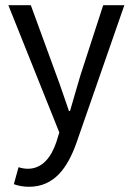

<svg xmlns="http://www.w3.org/2000/svg" viewBox="-20 -506 508 735"><path d="M91 209C188 209 239 136 273 40L456 -486H375L288 -218C275 -175 261 -125 248 -81H244C228 -126 212 -176 196 -218L98 -486H12L207 1L196 37C176 97 141 140 87 140C75 140 63 138 51 134L33 199C49 205 68 209 91 209Z"/></svg>

Font: SSansPro
Style: Regular
Weight: 400
Designer: Paul D. Hunt
Foundry: Adobe Systems Incorporated
Version: Version 3.006;hotconv 1.0.111;makeotfexe 2.5.65597